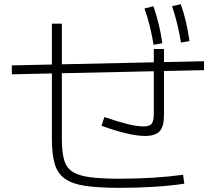

<svg xmlns="http://www.w3.org/2000/svg" viewBox="-20 -875 1040 925"><path d="M557 30Q456 30 391.5 20.5Q327 11 292 -14.5Q257 -40 243.5 -86Q230 -132 230 -205V-761H278V-205Q278 -144 288.5 -106Q299 -68 328 -48.5Q357 -29 412 -21.5Q467 -14 557 -14Q641 -14 719.5 -19Q798 -24 862 -33L868 10Q802 20 721.5 25Q641 30 557 30ZM37 -517V-560L963 -580V-537ZM679 -220Q642 -220 588.5 -232.5Q535 -245 469 -269L483 -311Q554 -287 597.5 -276.5Q641 -266 672 -266Q700 -266 710.5 -278.5Q721 -291 721 -330V-562V-639H770V-562V-320Q770 -266 749.5 -243Q729 -220 679 -220ZM720 -659Q712 -707 701.5 -749.5Q691 -792 676 -834L719 -845Q734 -802 744.5 -759Q755 -716 762 -667ZM852 -670Q844 -718 833.5 -760.5Q823 -803 809 -845L851 -855Q866 -812 876 -769Q886 -726 893 -677Z"/></svg>

Font: M PLUS 1 Code Light
Style: Regular
Weight: 300
Designer: Coji Morishita
Foundry: UNDERFOREST DESIGN
Version: Version 1.002